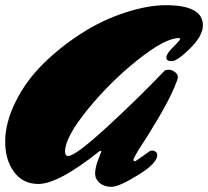

<svg xmlns="http://www.w3.org/2000/svg" viewBox="-21 -710 803 741"><path d="M621 -487Q621 -503 647.5 -528.5Q674 -554 674 -560Q674 -563 669 -563Q616 -563 509.5 -478Q403 -393 316.5 -286.5Q230 -180 230 -125Q230 -108 242 -108Q270 -108 390 -218Q510 -328 616 -439Q626 -441 633 -441Q640 -441 649 -435.5Q658 -430 662 -424Q666 -418 665 -409.5Q664 -401 652 -373Q640 -345 624.5 -315.5Q609 -286 586.5 -248Q564 -210 548.5 -185.5Q533 -161 514 -132Q494 -99 494 -93.5Q494 -88 497.5 -88Q501 -88 503 -89Q505 -90 514 -96.5Q523 -103 535 -111Q547 -119 553 -124Q559 -129 566.5 -129Q574 -129 580 -124Q586 -119 586 -112Q586 -80 512 -34.5Q438 11 409.5 11Q381 11 363.5 -4Q346 -19 346 -40.5Q346 -62 358 -94L370 -125Q370 -128 368 -128Q366 -128 361 -125Q204 0 127 0Q68 0 33.5 -46Q-1 -92 -1 -164Q-1 -236 39 -317Q79 -398 145.5 -463.5Q212 -529 293 -581Q374 -633 462 -661.5Q550 -690 619.5 -690Q689 -690 725.5 -671Q762 -652 762 -612Q762 -572 712.5 -523Q663 -474 642 -474Q621 -474 621 -487Z"/></svg>

Font: Mrs Sheppards
Style: Regular
Weight: 400
Version: Version 1.000